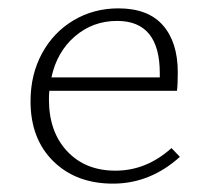

<svg xmlns="http://www.w3.org/2000/svg" viewBox="-20 -435 497 459"><path d="M410 -60Q339 4 250 4Q162 4 107.5 -49.5Q53 -103 53 -193Q53 -257 80.5 -307.5Q108 -358 156 -386.5Q204 -415 263 -415Q334 -415 369.5 -374.5Q405 -334 405 -262Q405 -231 403 -218H98Q97 -211 97 -197Q97 -120 140.5 -73.5Q184 -27 256 -27Q330 -27 390 -81ZM103 -250H362V-260Q362 -385 260 -385Q202 -385 159 -348Q116 -311 103 -250Z"/></svg>

Font: Ysabeau Infant Light
Style: Regular
Weight: 300
Designer: Christian Thalmann (Catharsis Fonts)
Version: Version 0.003